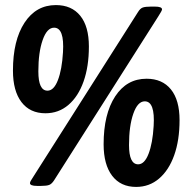

<svg xmlns="http://www.w3.org/2000/svg" viewBox="-20 -729 738 756"><path d="M159 -283Q98 -283 64.5 -327Q31 -371 31 -451Q31 -570 76.5 -639.5Q122 -709 200 -709Q262 -709 296 -667Q330 -625 330 -546Q330 -467 309 -408Q288 -349 249.5 -316Q211 -283 159 -283ZM167 -372Q192 -372 208 -413.5Q224 -455 228 -523Q234 -620 193 -620Q165 -620 148 -571.5Q131 -523 131 -448Q131 -372 167 -372ZM126 3Q98 3 98 -8Q98 -12 102 -18.5Q106 -25 113 -36L523 -681Q532 -696 542.5 -699.5Q553 -703 574 -703H590Q618 -703 618 -692Q618 -687 603 -664L193 -19Q184 -5 174 -1Q164 3 142 3ZM516 7Q455 7 421.5 -37Q388 -81 388 -161Q388 -280 433.5 -349.5Q479 -419 557 -419Q619 -419 653 -377Q687 -335 687 -256Q687 -177 666 -118Q645 -59 606.5 -26Q568 7 516 7ZM524 -82Q549 -82 565 -123.5Q581 -165 585 -233Q591 -330 550 -330Q522 -330 505 -281.5Q488 -233 488 -158Q488 -82 524 -82Z"/></svg>

Font: Asap ExtraBold
Style: Italic
Weight: 800
Italic angle: -6°
Designer: Pablo Cosgaya
Foundry: Omnibus-Type
Version: Version 3.001; ttfautohint (v1.8.4.7-5d5b)